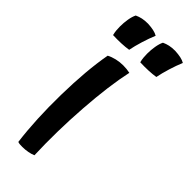

<svg xmlns="http://www.w3.org/2000/svg" viewBox="-237 -742 784 784"><g transform="rotate(45 155.0 -349.5)"><path d="M72 -500Q87 -508 106 -512.5Q125 -517 145 -517Q155 -517 165 -516Q175 -515 184 -513Q163 -417 153 -275.5Q143 -134 148 -1Q137 4 121 7Q105 10 89 10Q81 10 74.5 9.5Q68 9 63 7Q48 -108 50.5 -252Q53 -396 72 -500ZM96 -709Q115 -708 129 -705Q143 -702 153 -696Q142 -670 132 -637.5Q122 -605 117 -579Q99 -576 76 -575Q53 -574 28 -575Q25 -587 24 -598Q23 -609 23 -620Q23 -641 26.5 -662Q30 -683 37 -697Q50 -703 63.5 -706Q77 -709 96 -709ZM253 -709Q272 -708 286 -705Q300 -702 310 -696Q299 -670 289 -637.5Q279 -605 274 -579Q256 -576 233 -575Q210 -574 185 -575Q182 -587 181 -598Q180 -609 180 -620Q180 -641 183.5 -662Q187 -683 194 -697Q207 -703 220.5 -706Q234 -709 253 -709Z"/></g></svg>

Font: Atma Medium
Style: Regular
Weight: 500
Designer: Gregori Vincens, Jeremie Hornus, Riccardo Olocco, Yoann Minet.
Foundry: black foundry
Version: Version 1.101;PS 1.100;hotconv 1.0.86;makeotf.lib2.5.63406